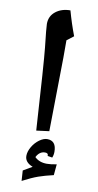

<svg xmlns="http://www.w3.org/2000/svg" viewBox="-110 -761 569 1119"><g transform="rotate(10 174.5 -201.0)"><path d="M219.2 -539.1V-436.5L212.9 0L137.2 9.8Q112.8 -388.2 103.5 -475.6Q90.3 -591.8 90.3 -613.8Q90.3 -659.7 125.2 -687.3Q160.2 -714.8 211.9 -714.8Q232.4 -640.6 259.3 -569.8ZM228 143.6 228.5 140.1Q228.5 126.5 210 126.5Q177.7 126.5 159.2 162.6Q186 189.5 231.4 189.5Q256.3 189.5 289.1 182.6L283.2 247.6Q232.4 259.3 195.3 272.2Q158.2 285.2 104 313.5L100.1 252.4L153.3 221.2Q106 203.1 106 164.6Q106 139.2 122.3 111.1Q138.7 83 163.3 65.2Q188 47.4 209 47.4Q263.2 47.4 263.2 113.3Q263.2 132.3 256.3 148.4Z"/></g></svg>

Font: Droid Arabic Naskh
Style: Bold
Weight: 700
Designer: Pascal Zoghbi
Foundry: Ascender Corporation
Version: Version 1.00